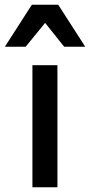

<svg xmlns="http://www.w3.org/2000/svg" viewBox="-59 -786 377 806"><path d="M77.1 0V-512.2H182.1V0ZM210.4 -589.8 130.4 -689.9 48.8 -589.8H-38.6L74.7 -766.1H185.5L298.8 -589.8Z"/></svg>

Font: Lorenzo Sans Medium
Style: Regular
Weight: 500
Foundry: Intel Corporation
Version: Version 1.00; ttfautohint (v1.5)